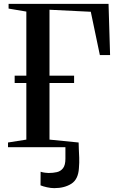

<svg xmlns="http://www.w3.org/2000/svg" viewBox="-20 -763 612 995"><path d="M261 212Q244 212 223.5 207.5Q203 203 190 197.5L190.5 127Q201 130.5 213.5 132Q226 133.5 232 133.5Q255 133.5 274.8 129Q294.5 124.5 306.8 108.5Q319 92.5 319 59.5V0H21.5V-24.5L116.5 -39.5V-333H56V-371H116.5V-703L24.5 -718.5V-743H542.5L550.5 -477.5H497.5L450.5 -702L236.5 -712.5V-371H364V-333H236.5V-39.5L387.5 -24.5Q387.5 -10.5 388.5 9.2Q389.5 29 390.5 53.8Q391.5 78.5 389 108.5Q385.5 166.5 349.8 189.2Q314 212 261 212Z"/></svg>

Font: Merriweather 120pt Medium
Style: Regular
Weight: 500
Version: Version 2.100